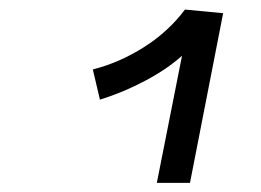

<svg xmlns="http://www.w3.org/2000/svg" viewBox="-20 -766 558 410"><path d="M375 -745.6 456.5 -737.8 385.7 -375.5H314.9L368.7 -647Q337.4 -618.7 290.5 -593.8Q243.7 -568.8 193.4 -553.2L178.2 -617.7Q235.4 -632.3 287.4 -665.3Q339.4 -698.2 375 -745.6Z"/></svg>

Font: Fantasque Sans Mono
Style: Italic
Weight: 400
Italic angle: -11°
Monospace: yes
Designer: Jany Belluz
Version: Version 1.8.0 ; ttfautohint (v1.8.2)